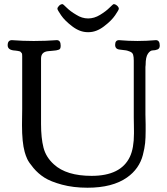

<svg xmlns="http://www.w3.org/2000/svg" viewBox="-20 -881 796 916"><path d="M343.8 -810.5Q371.1 -793 400.4 -793Q429.7 -793 457.5 -810.1Q485.4 -827.1 502.4 -844.2Q519.5 -861.3 522.5 -861.3Q530.3 -861.3 538.6 -854Q546.9 -846.7 546.9 -838.9Q546.9 -834 529.3 -808.1Q511.7 -782.2 475.6 -754.9Q439.5 -727.5 402.3 -727.5H398.4Q361.3 -727.5 325.2 -754.9Q289.1 -782.2 271.5 -808.1Q253.9 -834 253.9 -838.9Q253.9 -845.7 261.7 -853.5Q269.5 -861.3 278.3 -861.3Q281.2 -861.3 298.3 -844.2Q315.4 -827.1 343.8 -810.5ZM742.2 -663.1Q742.2 -649.4 731.4 -645Q720.7 -640.6 708.5 -640.6Q696.3 -640.6 685.5 -624.5Q674.8 -608.4 674.8 -572.3Q674.8 -570.3 674.3 -566.4Q673.8 -562.5 673.8 -561.5V-335Q673.8 -327.1 674.3 -311.5Q674.8 -295.9 674.8 -288.1V-255.9Q674.8 -223.6 672.4 -198.7Q669.9 -173.8 661.6 -141.6Q653.3 -109.4 634.3 -82Q615.2 -54.7 585.9 -34.2Q516.6 14.6 397.5 14.6Q330.1 14.6 275.9 0Q221.7 -14.6 191.9 -33.7Q162.1 -52.7 139.6 -79.6Q117.2 -106.4 109.9 -122.6Q102.5 -138.7 97.7 -156.2Q85 -202.1 85 -284.2Q85 -296.9 85.4 -322.3Q85.9 -347.7 85.9 -360.4V-612.3Q85.9 -618.2 85.4 -622.6Q85 -627 82 -629.4Q79.1 -631.8 78.1 -633.8Q77.1 -635.7 71.3 -636.7Q65.4 -637.7 64 -638.2Q62.5 -638.7 54.2 -639.6Q45.9 -640.6 43.9 -640.6Q16.6 -644.5 16.6 -665Q16.6 -689.5 37.1 -689.5Q40 -689.5 52.7 -688.5Q65.4 -687.5 88.4 -686.5Q111.3 -685.5 137.7 -685.5H143.6Q171.9 -685.5 196.3 -686.5Q220.7 -687.5 234.4 -688.5Q248 -689.5 251 -689.5Q269.5 -689.5 269.5 -663.1Q269.5 -655.3 267.6 -650.4Q265.6 -645.5 259.3 -643.6Q252.9 -641.6 247.6 -640.6Q242.2 -639.6 229.5 -638.7Q216.8 -637.7 208 -636.7Q175.8 -632.8 175.8 -601.6V-289.1Q175.8 -222.7 187.5 -176.8Q199.2 -130.9 237.3 -96.7Q296.9 -42 417 -42Q556.6 -42 599.6 -132.8Q619.1 -173.8 619.1 -244.1V-257.8Q619.1 -268.6 618.7 -289.1Q618.2 -309.6 618.2 -320.3V-591.8Q618.2 -609.4 615.2 -619.6Q612.3 -629.9 600.1 -634.8Q587.9 -639.6 582 -640.6Q576.2 -641.6 550.8 -644.5Q529.3 -646.5 529.3 -667Q529.3 -689.5 547.9 -689.5Q549.8 -689.5 561.5 -688.5Q573.2 -687.5 592.8 -686.5Q612.3 -685.5 635.7 -685.5Q659.2 -685.5 678.7 -686.5Q698.2 -687.5 710 -688.5Q721.7 -689.5 723.6 -689.5Q742.2 -689.5 742.2 -663.1Z"/></svg>

Font: Goudy Bookletter 1911
Style: Regular
Weight: 400
Version: Version 2010.07.03